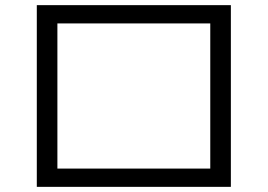

<svg xmlns="http://www.w3.org/2000/svg" viewBox="-20 -733 1040 746"><path d="M203 -7H123V-713H877V-7ZM203 -78H797V-642H203Z"/></svg>

Font: Mplus 1p
Style: Regular
Weight: 400
Version: Version 1.061